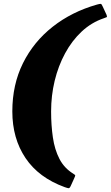

<svg xmlns="http://www.w3.org/2000/svg" viewBox="-20 -818 580 1005"><path d="M368.5 115 351.5 152.5Q345 167.5 339.5 167.2Q334 167 318.5 161.5Q182.5 112 113.5 9.2Q44.5 -93.5 44.5 -235Q44.5 -375 100.2 -487.2Q156 -599.5 255.8 -678Q355.5 -756.5 487.5 -794Q502 -798 507 -797.8Q512 -797.5 517.5 -784L537.5 -741Q542 -730 538 -728Q534 -726 523.5 -722.5Q458.5 -700.5 407.5 -652.8Q356.5 -605 320.8 -539Q285 -473 266.2 -395.2Q247.5 -317.5 247.5 -235Q247.5 -162 256.8 -98.5Q266 -35 291.2 13.8Q316.5 62.5 364 91.5Q374 97.5 373.8 100.8Q373.5 104 368.5 115Z"/></svg>

Font: Besley* Narrow Heavy
Style: Italic
Weight: 800
Width: 4
Italic angle: -13°
Designer: Owen Earl
Foundry: indestructible type*
Version: Version 3.000; ttfautohint (v1.8.3)